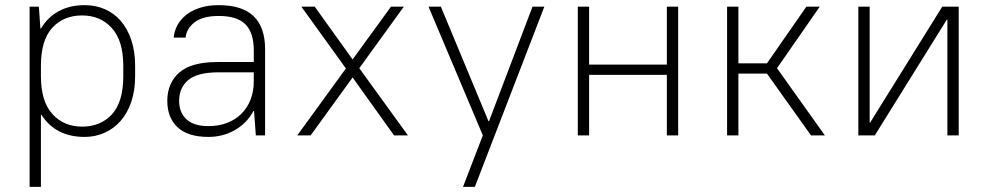

<svg xmlns="http://www.w3.org/2000/svg" viewBox="-20 -526 3840 746"><path d="M95 -500H131L137 -415H139Q166 -460 209 -483Q252 -506 309 -506Q351 -506 387 -490.5Q423 -475 449 -445Q475 -415 490 -371Q505 -327 505 -270V-230Q505 -174 490 -130Q475 -86 448.5 -56Q422 -26 386 -10Q350 6 309 6Q196 6 141 -80H139V200H95ZM299 -34Q371 -34 415 -82Q459 -130 459 -230V-270Q459 -368 414.5 -417Q370 -466 299 -466Q227 -466 183 -418Q139 -370 139 -270V-230Q139 -132 183.5 -83Q228 -34 299 -34Z M790 6Q710 6 670 -31.5Q630 -69 630 -134Q630 -203 676.5 -244Q723 -285 825 -285H966V-330Q966 -399 933.5 -431.5Q901 -464 830 -464Q769 -464 737 -440Q705 -416 701 -380H655Q657 -404 668.5 -426.5Q680 -449 702 -467Q724 -485 756 -495.5Q788 -506 830 -506Q921 -506 965.5 -463Q1010 -420 1010 -335V0H974L967 -95H965Q939 -47 892.5 -20.5Q846 6 790 6ZM790 -36Q830 -36 862.5 -48.5Q895 -61 918 -84Q941 -107 953.5 -139Q966 -171 966 -210V-245H830Q747 -245 711.5 -215Q676 -185 676 -134Q676 -89 704.5 -62.5Q733 -36 790 -36Z M1324 -260 1151 -500H1203L1350 -295L1499 -500H1549L1376 -261L1565 0H1511L1350 -225L1187 0H1135Z M1856 0 1645 -500H1693L1878 -55H1880L2049 -500H2095L1825 200H1779Z M2225 -500H2269V-275H2571V-500H2615V0H2571V-235H2269V0H2225Z M2805 -500H2849V-280H2960L3113 -500H3165L2999 -261L3185 0H3131L2960 -240H2849V0H2805Z M3315 -500H3359V-50H3361L3641 -500H3705V0H3661V-450H3659L3379 0H3315Z"/></svg>

Font: PT Root UI Light
Style: Regular
Weight: 300
Designer: Vitaly Kuzmin
Foundry: ParaType Ltd.
Version: Version 2.000G